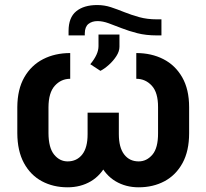

<svg xmlns="http://www.w3.org/2000/svg" viewBox="-20 -752 839 781"><path d="M534.4 -431.5V-536.2Q595.9 -536.2 644.4 -511.5Q692.8 -486.9 721.1 -437.7Q749.3 -388.5 749.3 -316.1V-210.2Q749.3 -137.8 722.5 -88.8Q695.7 -39.8 649.3 -14.9Q603 9.9 544 9.9Q491.8 9.9 450.6 -14.4Q409.4 -38.7 385.8 -87Q362.2 -135.3 361.9 -206.7V-293.7H463.4V-206.7Q463.4 -152 485.1 -123.8Q506.7 -95.5 544 -95.5Q576.7 -95.5 600 -122.9Q623.2 -150.2 622.9 -210.2V-316.1Q623.2 -375.4 597.5 -403.4Q571.7 -431.5 534.4 -431.5ZM265.6 -536.2V-431.5Q228.7 -431.5 203.1 -403.4Q177.6 -375.4 177.2 -316.1V-210.2Q177.6 -150.9 200.1 -123.2Q222.7 -95.5 255 -95.5Q292.3 -95.5 314.5 -123.6Q336.6 -151.6 336.3 -206.7V-293.7H438.2V-206.7Q438.6 -135.3 414.6 -87Q390.6 -38.7 349.3 -14.4Q307.9 9.9 255 9.9Q196.4 9.9 150.2 -14.9Q104 -39.8 77.4 -88.8Q50.8 -137.8 50.4 -210.2V-316.1Q50.8 -388.5 78.8 -437.5Q106.9 -486.5 155.4 -511.4Q203.8 -536.2 265.6 -536.2ZM388.5 -463.8 347.3 -490.8Q364 -511 372.3 -529.1Q380.7 -547.2 380.7 -564.6V-611.5H465.9V-561.8Q465.9 -543.3 453.5 -524Q441.1 -504.6 423.1 -488.5Q405.2 -472.3 388.5 -463.8ZM618.3 -673.3H636.7V-608H616.8Q574.2 -608 539.2 -616.8Q504.3 -625.7 475.3 -637.1Q446.4 -648.4 422.1 -657.3Q397.7 -666.2 376.8 -666.2Q354.4 -666.2 339.8 -654.7Q325.3 -643.1 324.9 -616.5V-608H258.9V-625.7Q258.9 -680.8 290 -706.1Q321 -731.5 375.4 -731.5Q404.5 -731.5 431.3 -722.7Q458.1 -713.8 486.3 -702.4Q514.6 -691.1 546.7 -682.2Q578.8 -673.3 618.3 -673.3Z"/></svg>

Font: InterMG SemiBold
Style: Regular
Weight: 600
Designer: Rasmus Andersson
Foundry: rsms
Version: Version 3.019;December 26, 2023;FontCreator 15.0.0.2955 64-b